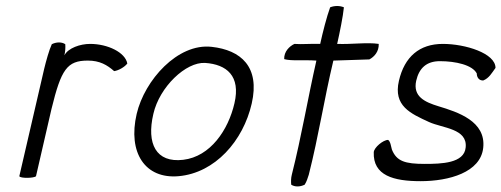

<svg xmlns="http://www.w3.org/2000/svg" viewBox="-20 -608 1713 656"><path d="M46 -6C49 2 97 1 103 -6L156 -236C189 -371 209 -401 280 -401C321 -401 346 -386 370 -365C385 -367 406 -379 415 -391C408 -429 348 -458 288 -458C254 -458 213 -444 200 -419C203 -432 204 -445 203 -457C191 -465 173 -465 157 -457C148 -438 137 -398 131 -373Z M447 -219C416 -86 476 4 590 -6C715 -17 811 -127 840 -254C869 -380 803 -437 703 -448C587 -461 474 -334 447 -219ZM504 -219C525 -311 615 -397 681 -393C754 -388 803 -349 781 -255C760 -164 699 -73 606 -62C513 -51 480 -117 504 -219Z M951 -406C975 -399 1017 -404 1061 -401C1031 -269 1011 -146 977 -11C974 1 974 12 975 23C987 31 1005 31 1021 23C1028 12 1031 1 1035 -11C1069 -145 1087 -267 1119 -401C1162 -402 1202 -404 1242 -405C1259 -414 1275 -432 1274 -458C1235 -464 1180 -456 1132 -458C1141 -498 1152 -552 1155 -583C1141 -589 1123 -589 1108 -583C1096 -550 1083 -499 1074 -458C1035 -459 1013 -456 986 -458C969 -450 950 -432 951 -406Z M1257 -88C1254 -8 1325 11 1417 11C1514 11 1622 -19 1631 -103C1641 -194 1544 -225 1478 -245C1432 -259 1390 -278 1402 -332C1412 -376 1438 -399 1483 -399C1537 -399 1594 -386 1609 -357C1609 -357 1608 -333 1631 -333C1651 -341 1660 -358 1673 -376C1673 -426 1570 -458 1493 -458C1413 -458 1362 -414 1343 -332C1323 -246 1383 -220 1446 -191C1492 -170 1578 -169 1571 -104C1566 -50 1488 -48 1431 -48C1364 -48 1335 -57 1319 -97C1316 -108 1314 -125 1306 -130C1289 -130 1258 -104 1257 -88Z"/></svg>

Font: Comica
Style: RgIta
Weight: 400
Designer: Jasper
Foundry: KineticPlasma Fonts/Cannot Into Space Fonts
Version: Version 0.89